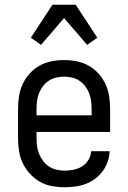

<svg xmlns="http://www.w3.org/2000/svg" viewBox="-20 -781 540 809"><path d="M252 8Q225 8 198 3Q171 -2 147.5 -15.5Q124 -29 105.5 -49.5Q87 -70 75.5 -94.5Q64 -119 60 -146Q56 -173 56 -200V-320Q56 -347 60 -374Q64 -401 75 -425.5Q86 -450 104.5 -470.5Q123 -491 146 -504Q169 -517 196 -522.5Q223 -528 250 -528Q277 -528 304 -522.5Q331 -517 354 -504Q377 -491 395.5 -470.5Q414 -450 425 -425.5Q436 -401 440 -374Q444 -347 444 -320V-225H134V-200Q134 -183 136 -166Q138 -149 144.5 -133Q151 -117 161.5 -103Q172 -89 186.5 -79.5Q201 -70 218 -66Q235 -62 252 -62Q271 -62 290.5 -66Q310 -70 326 -80Q342 -90 352.5 -107Q363 -124 364 -144H442Q441 -121 433.5 -99.5Q426 -78 412.5 -59.5Q399 -41 380.5 -27.5Q362 -14 341 -6Q320 2 297 5Q274 8 252 8ZM366 -295V-320Q366 -337 364 -354Q362 -371 356 -387Q350 -403 339.5 -417Q329 -431 315 -440.5Q301 -450 284 -454Q267 -458 250 -458Q233 -458 216 -454Q199 -450 185 -440.5Q171 -431 160.5 -417Q150 -403 144 -387Q138 -371 136 -354Q134 -337 134 -320V-295ZM153 -592 110 -622 201 -761H299L390 -622L347 -592L250 -705Z"/></svg>

Font: Iosevka SS18
Style: Regular
Weight: 400
Monospace: yes
Designer: Belleve Invis
Foundry: Belleve Invis
Version: Version 25.1.1; ttfautohint (v1.8.4)